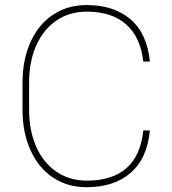

<svg xmlns="http://www.w3.org/2000/svg" viewBox="-20 -741 688 770"><path d="M327.6 9.8Q250.5 9.8 192.1 -29.3Q133.8 -68.4 102.1 -139.2Q70.3 -210 70.3 -302.2V-408.7Q70.3 -501 102.1 -571.8Q133.8 -642.6 192.1 -681.6Q250.5 -720.7 327.6 -720.7Q437 -720.7 503.7 -663.3Q570.3 -606 581.1 -494.1H554.7Q543.5 -592.3 485.8 -643.3Q428.2 -694.3 327.6 -694.3Q259.3 -694.3 206.8 -658.9Q154.3 -623.5 125.5 -559.1Q96.7 -494.6 96.7 -409.7V-302.2Q96.7 -216.8 125.5 -152.1Q154.3 -87.4 206.8 -52Q259.3 -16.6 327.6 -16.6Q533.7 -16.6 554.7 -217.8H581.1Q570.3 -105 503.7 -47.6Q437 9.8 327.6 9.8Z"/></svg>

Font: Heebo Thin
Style: Regular
Weight: 250
Designer: Oded Ezer
Foundry: Meir Sadan
Version: Version 2.001; ttfautohint (v1.5.14-ce02) -l 8 -r 50 -G 200 